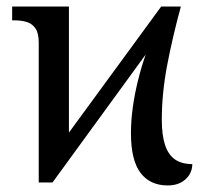

<svg xmlns="http://www.w3.org/2000/svg" viewBox="-20 -556 648 585"><path d="M491 9Q437 9 408 -29.5Q379 -68 379 -150Q379 -188 384.5 -228Q390 -268 400 -309Q410 -350 424 -390L140 0H98V-426Q98 -455 88 -469.5Q78 -484 61.5 -489Q45 -494 24 -494H17V-536H190V-152L471 -536H531Q518 -488 507.5 -443Q497 -398 489 -355.5Q481 -313 477 -272Q473 -231 473 -191Q473 -144 483 -114Q493 -84 513.5 -70Q534 -56 566 -56Q566 -38 556.5 -23Q547 -8 530.5 0.5Q514 9 491 9Z"/></svg>

Font: Noto Serif SemiCondensed
Style: Regular
Weight: 400
Width: 4
Designer: Monotype Design Team
Foundry: Monotype Imaging Inc.
Version: Version 2.013